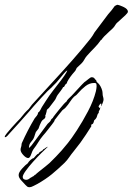

<svg xmlns="http://www.w3.org/2000/svg" viewBox="-20 -701 555 803"><path d="M104 82Q97 82 94 79.5Q91 77 86 72Q79 64 68.5 53Q58 42 58 31Q58 20 72.5 4Q87 -12 96 -18Q99 -24 107 -31.5Q115 -39 122 -40V-41Q127 -46 131.5 -51.5Q136 -57 142 -59L145 -64Q147 -65 149 -66.5Q151 -68 153 -69Q156 -72 158 -72L162 -78L164 -77Q165 -79 170.5 -82.5Q176 -86 178 -87H179V-86Q170 -78 153 -61Q136 -44 118 -24Q100 -4 87.5 13.5Q75 31 75 39Q75 45 79.5 48Q84 51 89 51Q97 51 103.5 45.5Q110 40 115 39L116 37Q120 37 122.5 33.5Q125 30 129 29Q130 27 142.5 17Q155 7 169 -4Q183 -15 187 -19Q192 -24 214 -46Q236 -68 264 -103Q278 -120 301.5 -156Q325 -192 348 -235.5Q371 -279 381 -319Q382 -324 383 -329.5Q384 -335 384 -339Q384 -346 383 -350Q382 -354 374 -354Q354 -354 337 -340.5Q320 -327 309 -314Q298 -301 294 -300Q294 -300 292 -298V-297L291 -298Q281 -288 273 -275.5Q265 -263 255 -252Q252 -248 248 -245.5Q244 -243 241 -240Q233 -231 226 -221.5Q219 -212 211 -202L209 -200Q208 -194 204 -189.5Q200 -185 197 -180Q188 -169 179 -157Q170 -145 160 -134Q149 -121 140 -106Q131 -91 120 -77Q116 -72 110.5 -56Q105 -40 98 -40Q89 -40 77.5 -52.5Q66 -65 66 -75Q66 -80 68 -85.5Q70 -91 70 -96L71 -102Q96 -158 125 -206Q129 -211 134 -217Q139 -223 139 -230Q144 -232 148.5 -240.5Q153 -249 155 -253Q163 -265 171 -278Q179 -291 187 -302Q192 -309 203 -323.5Q214 -338 227 -354.5Q240 -371 249.5 -385Q259 -399 261 -405Q261 -405 261.5 -405Q262 -405 261 -406Q257 -405 247.5 -394Q238 -383 229 -371.5Q220 -360 215 -355L200 -340Q198 -337 192 -332Q186 -327 178 -319Q170 -311 154 -293.5Q138 -276 122 -258Q106 -240 97 -229Q78 -207 58 -185Q38 -163 18 -141Q16 -138 10.5 -132.5Q5 -127 1 -127Q0 -127 0 -129Q0 -133 8.5 -143.5Q17 -154 28.5 -167Q40 -180 50.5 -191Q61 -202 65 -206L83 -228Q87 -233 91.5 -237Q96 -241 100 -245Q105 -251 109 -257Q113 -263 118 -268Q155 -309 197.5 -355Q240 -401 282 -448.5Q324 -496 358 -539Q363 -545 367 -551.5Q371 -558 375 -565L432 -641Q440 -650 447 -658.5Q454 -667 460 -676L470 -681Q480 -680 497.5 -671.5Q515 -663 515 -652Q515 -648 505.5 -638.5Q496 -629 485.5 -620Q475 -611 471 -607Q466 -603 462 -596Q458 -589 453 -584Q449 -580 437.5 -569.5Q426 -559 416 -549Q406 -539 406 -535H403Q390 -516 374 -500Q358 -484 343 -467Q337 -460 332.5 -451.5Q328 -443 321 -436L301 -417L295 -405Q291 -401 282.5 -390.5Q274 -380 267 -369Q260 -358 259 -352Q255 -350 252.5 -346Q250 -342 248 -338L247 -337H244Q243 -333 233.5 -320.5Q224 -308 221 -304Q217 -298 214.5 -291.5Q212 -285 207 -279L188 -254Q185 -249 180 -245.5Q175 -242 175 -235Q174 -233 172.5 -226Q171 -219 169 -218Q170 -217 170 -214Q170 -207 163 -202.5Q156 -198 153 -192Q146 -179 141 -163Q139 -160 135.5 -156Q132 -152 130 -149Q128 -145 126.5 -139Q125 -133 123 -128Q119 -117 110 -107.5Q101 -98 101 -82Q107 -87 112 -93L179 -183Q182 -186 187.5 -191Q193 -196 193 -200Q196 -204 196.5 -204Q197 -204 201 -208Q202 -211 210 -221Q218 -231 228 -243.5Q238 -256 246.5 -265.5Q255 -275 257 -275Q261 -283 267.5 -289Q274 -295 280 -301Q284 -305 297 -319.5Q310 -334 323 -347.5Q336 -361 338 -361Q341 -363 350 -370.5Q359 -378 363 -378Q372 -378 375.5 -372.5Q379 -367 382 -366Q383 -359 387 -356Q391 -353 395 -348Q400 -342 404.5 -331Q409 -320 409 -312Q409 -302 411 -296.5Q413 -291 413 -284Q413 -280 410 -272Q409 -268 407 -264.5Q405 -261 404 -257H403Q404 -261 404 -265Q404 -268 402 -268Q400 -268 396.5 -263Q393 -258 392 -256L396 -249H397L399 -254V-250Q399 -244 395.5 -239.5Q392 -235 393 -229Q388 -225 386.5 -217.5Q385 -210 381 -205Q380 -203 378 -201.5Q376 -200 374 -198Q373 -195 372 -191Q371 -187 369 -184Q367 -182 364 -181Q361 -180 361 -175L362 -176V-173Q354 -160 339.5 -138Q325 -116 316 -104L288 -68Q278 -56 269.5 -43.5Q261 -31 250 -20Q222 7 197 27.5Q172 48 137 68Q131 71 120.5 76.5Q110 82 104 82Z"/></svg>

Font: Cherish
Style: Regular
Weight: 400
Designer: Robert E. Leuschke
Foundry: Robert E. Leuschke
Version: Version 1.005